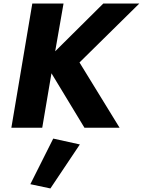

<svg xmlns="http://www.w3.org/2000/svg" viewBox="-20 -720 805 1082"><path d="M562 -700 291 -431 338 -700H162L44 0H218L270 -307L456 0H654L428 -368L765 -700ZM280 61 151 318 264 342 430 94Z"/></svg>

Font: Jost* 700 Bold Italic
Style: Bold Italic
Weight: 700
Italic angle: -10°
Version: Version 3.200; ttfautohint (v0.97) -l 8 -r 50 -G 200 -x 14 -